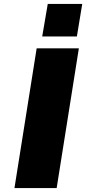

<svg xmlns="http://www.w3.org/2000/svg" viewBox="-20 -949 438 969"><path d="M53 0 165 -705H378L266 0ZM193 -765 221 -929H395L368 -765Z"/></svg>

Font: Nunito Sans 10pt Expanded Black
Style: Italic
Weight: 900
Width: 7
Italic angle: -9°
Designer: Vernon Adams
Foundry: Vernon Adams
Version: Version 3.101;gftools[0.9.27]